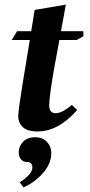

<svg xmlns="http://www.w3.org/2000/svg" viewBox="-20 -560 388 831"><path d="M59 -57Q59 -81 76 -186L109 -387H31L54 -425H115L130 -517L265 -540L244 -425H341V-403L312 -387H237L214 -262Q193 -141 193 -104Q193 -70 221 -70Q249 -70 291 -106L314 -84Q233 9 142 9Q99 9 79 -9.5Q59 -28 59 -57ZM120 166Q121 141 96 141Q80 141 70.5 129Q61 117 61 99Q61 74 79.5 54Q98 34 132 34Q164 34 183 54Q202 74 202 102Q202 148 166.5 188.5Q131 229 82 251L65 229Q87 216 103.5 198.5Q120 181 120 166Z"/></svg>

Font: Unna
Style: Bold Italic
Weight: 700
Italic angle: -8.05°
Designer: Jorge de Buen Unna
Foundry: Omnibus-Type
Version: Version 2.008